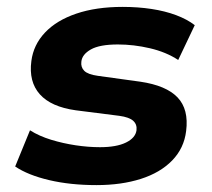

<svg xmlns="http://www.w3.org/2000/svg" viewBox="-20 -526 614 557"><path d="M260 11Q184 11 122.5 -3.5Q61 -18 24 -43L67 -148Q94 -131 128.5 -120.5Q163 -110 199.5 -104.5Q236 -99 270 -99Q318 -99 345.5 -112.5Q373 -126 376 -148Q378 -165 366.5 -175.5Q355 -186 326 -190L200 -206Q128 -216 95.5 -252.5Q63 -289 71 -349Q77 -396 110.5 -431.5Q144 -467 201.5 -486.5Q259 -506 336 -506Q380 -506 419.5 -500Q459 -494 491 -482Q523 -470 545 -453L497 -352Q462 -375 415 -386Q368 -397 322 -397Q269 -397 243.5 -382.5Q218 -368 216 -347Q214 -331 224.5 -320.5Q235 -310 264 -306L387 -289Q462 -278 495 -243.5Q528 -209 520 -146Q514 -96 479.5 -60.5Q445 -25 388.5 -7Q332 11 260 11Z"/></svg>

Font: Nunito Sans 10pt SemiExpanded ExtraBold
Style: Italic
Weight: 800
Width: 6
Italic angle: -9°
Designer: Vernon Adams
Foundry: Vernon Adams
Version: Version 3.101;gftools[0.9.27]